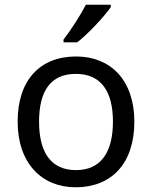

<svg xmlns="http://www.w3.org/2000/svg" viewBox="-20 -786 645 816"><path d="M451 -756V-766H345C322 -721 279 -655 250 -618V-606H308C355 -642 426 -719 451 -756ZM551 -269C551 -446 449 -546 304 -546C150 -546 55 -446 55 -269C55 -91 159 10 301 10C454 10 551 -91 551 -269ZM146 -269C146 -396 193 -472 302 -472C411 -472 460 -396 460 -269C460 -142 411 -63 303 -63C194 -63 146 -142 146 -269Z"/></svg>

Font: Noto Sans Gujarati UI
Style: Regular
Weight: 400
Designer: Jelle Bosma - Monotype Design Team, Universal Thirst
Foundry: Monotype Imaging Inc.
Version: Version 2.106